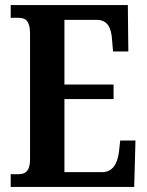

<svg xmlns="http://www.w3.org/2000/svg" viewBox="-20 -734 576 754"><path d="M22 0H507L512 -182H452L447 -136C441 -92 423 -58 381 -58H233V-345H426V-402H233V-656H359C402 -656 417 -626 420 -578L424 -532H484L482 -714H22V-664H53C77 -664 98 -656 98 -601V-108C98 -65 82 -50 54 -50H22Z"/></svg>

Font: Noto Serif Georgian ExtraCondensed Bold
Style: Regular
Weight: 700
Width: 2
Designer: Monotype Design Team, Akaki Razmadze
Foundry: Google LLC
Version: Version 2.003